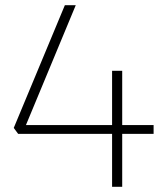

<svg xmlns="http://www.w3.org/2000/svg" viewBox="-20 -720 630 740"><path d="M572 -204H451V0H412V-204H50L33 -227L230 -700H272L80 -238H412V-447H451V-238H572Z"/></svg>

Font: REM Medium Thin
Style: Regular
Weight: 250
Version: Version 1.005;gftools[0.9.28]